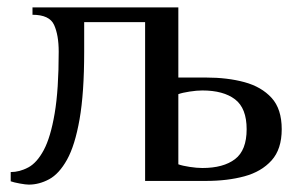

<svg xmlns="http://www.w3.org/2000/svg" viewBox="-20 -490 812 520"><path d="M58 10Q50 10 33.5 7Q17 4 9 1V-24Q33 -24 56.5 -36.5Q80 -49 98.5 -83.5Q117 -118 128 -182.5Q139 -247 139 -350Q139 -395 126.5 -422.5Q114 -450 68 -450V-470H463V-280H538Q596 -280 642 -267.5Q688 -255 715.5 -225Q743 -195 743 -140Q743 -86 715.5 -55.5Q688 -25 642 -12.5Q596 0 538 0H373V-430H208V-350Q208 -238 195.5 -167Q183 -96 161.5 -57.5Q140 -19 113 -4.5Q86 10 58 10ZM528 -35Q585 -35 616.5 -59Q648 -83 648 -140Q648 -197 616.5 -221Q585 -245 528 -245Q513 -245 493.5 -242Q474 -239 463 -235V-45Q474 -41 493.5 -38Q513 -35 528 -35Z"/></svg>

Font: El Messiri
Style: Regular
Weight: 400
Designer: Mohamed Gaber
Foundry: Kief Type Foundry
Version: Version 2.020